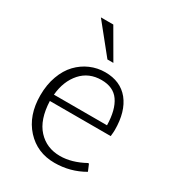

<svg xmlns="http://www.w3.org/2000/svg" viewBox="-187 -891 928 1014"><g transform="rotate(30 276.5 -384.0)"><path d="M128.9 -778.3 270 -603H306.2L204.6 -778.3ZM441.9 -300.8H118.2Q126 -386.7 174.3 -440.9Q221.7 -493.7 298.3 -493.7Q370.6 -493.7 404.8 -444.8Q439.9 -395 441.9 -300.8ZM116.2 -261.2H487.3Q490.2 -286.1 490.2 -300.3Q490.2 -412.1 439 -476.1Q387.7 -539.1 294.9 -539.1Q247.6 -539.1 204.6 -520.5Q162.6 -502.4 129.4 -467.8Q96.2 -433.1 77.1 -380.4Q57.6 -327.6 57.6 -262.2Q57.6 -140.1 126 -64.9Q194.3 9.8 299.8 9.8Q396 9.8 477.5 -37.6L460.4 -78.1H454.6Q377.9 -36.1 307.1 -36.1Q225.1 -36.1 172.9 -92.8Q120.6 -149.4 116.2 -261.2Z"/></g></svg>

Font: My Font
Style: ExtraLight
Weight: 500
Designer: Vernon Adams
Foundry: newtypography
Version: Version 0.001